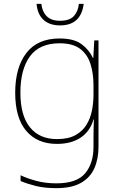

<svg xmlns="http://www.w3.org/2000/svg" viewBox="-20 -738 623 998"><path d="M290 -538Q363 -538 402.5 -509.5Q442 -481 463 -437H465L470 -528H492V25Q492 88 470.5 136.5Q449 185 401 212.5Q353 240 273 240Q212 240 167.5 229Q123 218 87 203V173Q123 190 170 202.5Q217 215 273 215Q379 215 422.5 163Q466 111 466 25V-17Q466 -46 466.5 -67Q467 -88 468 -117H466Q448 -55 399 -22.5Q350 10 276 10Q174 10 116.5 -57.5Q59 -125 59 -256Q59 -387 117 -462.5Q175 -538 290 -538ZM290 -513Q185 -513 135.5 -445Q86 -377 86 -256Q86 -138 135.5 -76.5Q185 -15 276 -15Q335 -15 372 -35.5Q409 -56 429.5 -89.5Q450 -123 458 -164Q466 -205 466 -246V-294Q466 -357 450 -406.5Q434 -456 396 -484.5Q358 -513 290 -513ZM415 -718Q401 -606 292 -606Q238 -606 206.5 -634.5Q175 -663 170 -718H195Q199 -678 222.5 -654Q246 -630 292 -630Q341 -630 363.5 -654Q386 -678 390 -718Z"/></svg>

Font: Noto Sans Syriac Western Thin
Style: Regular
Weight: 100
Designer: Patrick Giasson and the Monotype Design Team
Foundry: Monotype Imaging Inc.
Version: Version 3.000; ttfautohint (v1.8.4.7-5d5b)